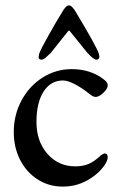

<svg xmlns="http://www.w3.org/2000/svg" viewBox="-20 -676 448 711"><path d="M31 -187Q31 -251 60 -304.5Q89 -358 138 -389Q187 -420 246 -420Q318 -420 368 -379Q379 -370 379 -360Q379 -348 363 -332.5Q347 -317 334 -317Q328 -317 321.5 -321Q315 -325 309 -330Q284 -350 257.5 -364Q231 -378 213 -378Q168 -378 141.5 -337Q115 -296 115 -224Q115 -153 155.5 -106.5Q196 -60 259 -60Q288 -60 309.5 -69.5Q331 -79 355 -102Q365 -108 368 -108Q373 -108 376 -104Q379 -100 379 -94Q379 -82 367 -64Q344 -31 303 -8Q262 15 212 15Q161 15 119.5 -11.5Q78 -38 54.5 -84Q31 -130 31 -187ZM261 -631Q338 -503 346 -477Q348 -469 348 -467Q348 -455 337 -455Q327 -455 304 -480Q296 -489 287.5 -500Q279 -511 270 -522L240 -559Q237 -563 235.5 -563Q234 -563 231 -559L168 -480Q159 -471 149.5 -463Q140 -455 134 -455Q123 -455 123 -465L125 -477Q130 -492 160 -545.5Q190 -599 210 -631Q224 -656 235 -656Q247 -656 261 -631Z"/></svg>

Font: EB Garamond Medium
Style: Regular
Weight: 500
Designer: Georg Duffner and Octavio Pardo
Foundry: Georg Duffner
Version: Version 1.000